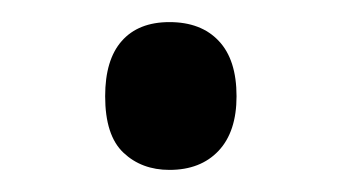

<svg xmlns="http://www.w3.org/2000/svg" viewBox="-20 -138 306 172"><path d="M74.2 -51.8Q74.2 -84.5 89.1 -101.3Q104 -118.2 131.8 -118.2Q160.2 -118.2 176 -101.3Q191.9 -84.5 191.9 -51.8Q191.9 -20 175.8 -2.9Q159.7 14.2 131.8 14.2Q106.9 14.2 90.6 -1.2Q74.2 -16.6 74.2 -51.8Z"/></svg>

Font: f1_56222 
Style: Regular
Weight: 400
Foundry: Ascender Corporation
Version: Version 1.10